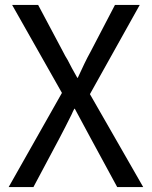

<svg xmlns="http://www.w3.org/2000/svg" viewBox="-20 -754 613 775"><path d="M29 -734 230 -379 15 1H115L221 -198C236 -226 252 -258 269 -292C272 -300 276 -307 280 -315H282C306 -271 326 -233 345 -198L453 1H558L343 -374L544 -734H444L346 -546C327 -512 314 -483 294 -440H292C276 -468 264 -490 253 -512C246 -523 240 -534 234 -546L134 -734Z"/></svg>

Font: Bithumb Trading Sans
Style: Regular
Weight: 400
Designer: HamHyungwon
Foundry: Bithumb
Version: Version 1.300;FEAKit 1.0